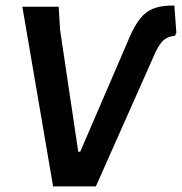

<svg xmlns="http://www.w3.org/2000/svg" viewBox="-20 -667 651 687"><path d="M170 0 60 -643H190L195 -560L260 -124H267L436 -516Q467 -594 502.5 -621.5Q538 -649 604 -647L611 -550L606 -539Q579 -537 562 -520Q545 -503 526 -457L323 0Z"/></svg>

Font: Alegreya Sans
Style: Bold Italic
Weight: 700
Italic angle: -7°
Designer: Juan Pablo del Peral
Foundry: Huerta Tipografica
Version: Version 2.007